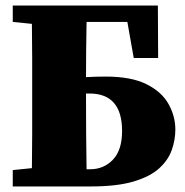

<svg xmlns="http://www.w3.org/2000/svg" viewBox="-20 -672 666 692"><path d="M290 -316Q290 -252 290.5 -188.5Q291 -125 292 -62H305Q354 -62 387 -96.5Q420 -131 420 -200Q420 -335 302 -335Q299 -335 296 -335Q293 -335 290 -335ZM26 -593V-652H549L550 -463H462L439 -593H292Q291 -540 290.5 -489Q290 -438 290 -394Q307 -395 324.5 -395.5Q342 -396 361 -396Q453 -396 508 -368.5Q563 -341 587.5 -297Q612 -253 612 -205Q612 -169 599.5 -132.5Q587 -96 554.5 -66Q522 -36 462 -18Q402 0 307 0H26V-59L95 -66Q96 -128 96 -190Q96 -252 96 -315V-336Q96 -398 96 -461Q96 -524 95 -586Z"/></svg>

Font: Source Serif 4 Black
Style: Regular
Weight: 900
Designer: Frank Grießhammer
Foundry: Adobe
Version: Version 4.005;hotconv 1.1.0;makeotfexe 2.6.0